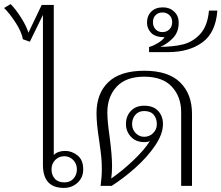

<svg xmlns="http://www.w3.org/2000/svg" viewBox="-88 -909 1083 939"><path d="M122 -103V-836L58 -705L24 -717Q17 -755 -13 -800.5Q-43 -846 -68 -870L-36 -889Q-11 -864 15.5 -822Q42 -780 51 -749L116 -885H175V-151Q195 -171 231 -171Q263 -171 291 -149Q319 -127 319 -81Q319 -41 291.5 -15.5Q264 10 224 10Q122 10 122 -103ZM288 -81Q288 -108 270 -126.5Q252 -145 227 -145Q200 -145 182 -126.5Q164 -108 164 -81Q164 -53 180 -35Q196 -17 227 -17Q255 -17 271.5 -35.5Q288 -54 288 -81Z M410 -82Q410 -126 404 -170Q398 -214 397 -222Q384 -304 384 -355Q384 -452 442 -507.5Q500 -563 618 -563Q735 -563 793 -506Q851 -449 851 -353V0H798V-360Q798 -436 752.5 -485Q707 -534 617 -534Q528 -534 482.5 -485Q437 -436 437 -359Q437 -316 448 -241Q460 -149 460 -98Q460 -64 456 -36Q512 -75 565.5 -126Q619 -177 645 -219Q635 -214 618 -214Q576 -214 552 -240.5Q528 -267 528 -302Q528 -341 552 -366.5Q576 -392 617 -392Q662 -392 685.5 -366.5Q709 -341 709 -302Q709 -253 670 -196Q631 -139 573 -87.5Q515 -36 458 0H404Q410 -44 410 -82ZM679 -302Q679 -330 663.5 -348Q648 -366 617 -366Q590 -366 574 -347.5Q558 -329 558 -302Q558 -276 575.5 -258Q593 -240 617 -240Q643 -240 661 -258Q679 -276 679 -302Z M641 -679Q660 -684 683.5 -698Q707 -712 717 -727Q672 -727 651.5 -748Q631 -769 631 -798Q631 -832 652 -852.5Q673 -873 709 -873Q742 -873 764 -852Q786 -831 786 -798Q786 -751 756.5 -721.5Q727 -692 696 -680Q757 -680 805.5 -691.5Q854 -703 890.5 -742Q927 -781 934 -857H975Q967 -749 901.5 -701.5Q836 -654 733 -654H641ZM754 -801Q754 -822 740.5 -835Q727 -848 706 -848Q686 -848 673 -835Q660 -822 660 -801Q660 -779 673 -765.5Q686 -752 706 -752Q727 -752 740.5 -765.5Q754 -779 754 -801Z"/></svg>

Font: Taviraj ExtraLight
Style: Regular
Weight: 200
Designer: Katatrad Team
Foundry: CadsonDemak
Version: Version 1.030